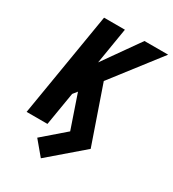

<svg xmlns="http://www.w3.org/2000/svg" viewBox="-221 -853 1054 1173"><g transform="rotate(30 306.5 -266.5)"><path d="M256 202 174 104 329 -30 249 -264 225 -234 186 0H39L161 -735H308L266 -480L446 -735H613L353 -399L491 0Z"/></g></svg>

Font: Iosevka SS04 Hv Ex Obl
Style: Regular
Weight: 900
Width: 7
Italic angle: -9°
Monospace: yes
Designer: Belleve Invis
Foundry: Belleve Invis
Version: Version 19.0.0; ttfautohint (v1.8.4)